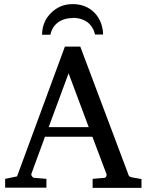

<svg xmlns="http://www.w3.org/2000/svg" viewBox="-20 -915 713 935"><path d="M314 -558 412 -296H217ZM431 0H669V-43L624 -51C609 -54 607 -57 603 -71L371 -688H296L63 -56L5 -44V-1H206V-44L147 -49C139 -49 130 -61 133 -69L199 -249H430L499 -66C501 -60 495 -49 489 -49L431 -44ZM333 -828C394 -828 431 -797 443 -747H482C482 -764 479 -781 473 -799C454 -853 407 -895 334 -895C309 -895 287 -890 269 -881C223 -858 185 -812 185 -746H225C237 -796 274 -827 335 -827Z"/></svg>

Font: Veleka
Style: Regular
Weight: 400
Designer: Stefan Peev, Context Ltd, 2016; SIL International, 1997-2014.
Foundry: Stefan Peev, Context Ltd, 2016
Version: Version 1.000